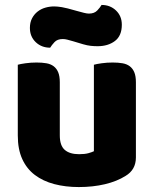

<svg xmlns="http://www.w3.org/2000/svg" viewBox="-20 -741 622 777"><path d="M52 -479Q62 -482 83.5 -485Q105 -488 128 -488Q150 -488 167.5 -485Q185 -482 197 -473Q209 -464 215.5 -448.5Q222 -433 222 -408V-193Q222 -152 242 -134.5Q262 -117 300 -117Q323 -117 337.5 -121Q352 -125 360 -129V-479Q370 -482 391.5 -485Q413 -488 436 -488Q458 -488 475.5 -485Q493 -482 505 -473Q517 -464 523.5 -448.5Q530 -433 530 -408V-104Q530 -54 488 -29Q453 -7 404.5 4.5Q356 16 299 16Q245 16 199.5 4Q154 -8 121 -33Q88 -58 70 -97.5Q52 -137 52 -193ZM290 -697Q308 -692 320 -689Q332 -686 340 -686Q362 -686 374 -699Q386 -712 391 -721Q426 -721 449.5 -698.5Q473 -676 473 -641Q473 -596 445 -575Q417 -554 375 -554Q361 -554 347 -555.5Q333 -557 316 -562L276 -574Q262 -578 252.5 -580.5Q243 -583 234 -583Q212 -583 200.5 -570.5Q189 -558 183 -548Q148 -548 124.5 -570.5Q101 -593 101 -628Q101 -650 109.5 -666.5Q118 -683 132 -694Q146 -705 163.5 -710Q181 -715 199 -715Q212 -715 230.5 -712Q249 -709 290 -697Z"/></svg>

Font: Baloo Bhai
Style: Regular
Weight: 400
Designer: Supriya Tembe, Noopur Datye and Ek Type
Foundry: Ek Type
Version: Version 1.443;PS 1.000;hotconv 16.6.51;makeotf.lib2.5.65220;